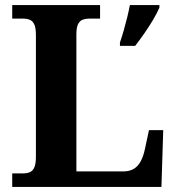

<svg xmlns="http://www.w3.org/2000/svg" viewBox="-20 -734 694 754"><path d="M28 0V-53H70Q85 -53 96.5 -57.5Q108 -62 114.5 -76Q121 -90 121 -118V-596Q121 -625 114.5 -638.5Q108 -652 96.5 -656.5Q85 -661 70 -661H28V-714H373V-661H331Q317 -661 305.5 -657Q294 -653 287 -640Q280 -627 280 -600V-61H466Q489 -61 505.5 -71Q522 -81 532.5 -100.5Q543 -120 549 -148L565 -223H621L614 0ZM451 -567Q458 -587 465.5 -613Q473 -639 479.5 -665.5Q486 -692 490 -714H606V-704Q597 -683 581 -656Q565 -629 546.5 -602.5Q528 -576 511 -554H451Z"/></svg>

Font: Noto Serif Gujarati
Style: Bold
Weight: 700
Version: Version 2.102